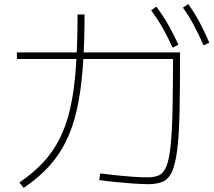

<svg xmlns="http://www.w3.org/2000/svg" viewBox="-20 -875 1040 931"><path d="M699 18Q669 18 626 15Q583 12 539 7.5Q495 3 461 -2L466 -34Q497 -30 539.5 -25.5Q582 -21 624 -18Q666 -15 694 -15Q728 -15 750.5 -25Q773 -35 786.5 -67.5Q800 -100 807 -165Q814 -230 816.5 -339Q819 -448 819 -613L836 -589H62V-621H853V-611Q853 -442 850.5 -329Q848 -216 839 -146.5Q830 -77 813.5 -41.5Q797 -6 769 6Q741 18 699 18ZM74 10Q140 -35 188 -86Q236 -137 269 -202Q302 -267 321 -351.5Q340 -436 348 -548Q356 -660 356 -805H390Q390 -657 381 -542.5Q372 -428 352 -340.5Q332 -253 298 -185.5Q264 -118 213.5 -64Q163 -10 95 36ZM817 -644Q791 -701 766.5 -743.5Q742 -786 713 -825L738 -843Q770 -800 795.5 -755.5Q821 -711 845 -658ZM967 -655Q942 -712 918.5 -755.5Q895 -799 867 -838L893 -855Q924 -812 948 -766.5Q972 -721 995 -668Z"/></svg>

Font: M PLUS 1 Code ExtraLight
Style: Regular
Weight: 250
Designer: Coji Morishita
Foundry: UNDERFOREST DESIGN
Version: Version 1.002